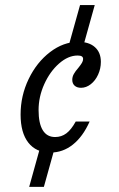

<svg xmlns="http://www.w3.org/2000/svg" viewBox="-20 -591 468 758"><path d="M61.3 -138.7Q61.3 -212.9 93.1 -279Q125 -345.2 177.8 -385.5Q230.6 -425.8 289.5 -425.8Q331.5 -425.8 354.8 -404.8Q378.2 -383.9 378.2 -346.8Q378.2 -320.2 367.3 -296.4Q356.5 -272.6 338.3 -258.5Q320.2 -244.4 300 -244.4Q283.9 -244.4 274.6 -252.8Q265.3 -261.3 265.3 -275.8Q265.3 -287.9 271.4 -298.8Q277.4 -309.7 289.5 -323.4Q299.2 -335.5 303.6 -343.1Q308.1 -350.8 308.1 -358.1Q308.1 -365.3 302.8 -368.5Q297.6 -371.8 286.3 -371.8Q249.2 -371.8 213.3 -340.3Q177.4 -308.9 154.8 -258.9Q132.3 -208.9 132.3 -156.5Q132.3 -104 148.8 -77Q165.3 -50 197.6 -50Q222.6 -50 241.9 -64.5Q261.3 -79 279 -111.3H333.9Q307.3 -51.6 267.7 -20.2Q228.2 11.3 179 11.3Q122.6 11.3 91.9 -27.8Q61.3 -66.9 61.3 -138.7ZM142.7 -24.2H200.8L153.2 146.8H95.2ZM296 -571H354L308.1 -406.5H250Z"/></svg>

Font: Playfair Micro SmCond SmLight
Style: Italic
Weight: 360
Width: 4
Italic angle: -15.6°
Designer: Claus Eggers Sørensen
Foundry: Claus Eggers Sørensen
Version: Version 2.203;Glyphs 3.3 (3326)